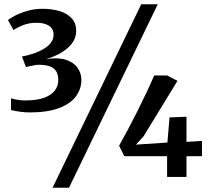

<svg xmlns="http://www.w3.org/2000/svg" viewBox="-20 -835 990 906"><path d="M120.5 -304.5Q98 -304.5 72.8 -308Q47.5 -311.5 32 -316V-371Q45.5 -367 62.5 -364Q79.5 -361 98 -361Q152.5 -361 187 -373.2Q221.5 -385.5 238.2 -407.2Q255 -429 255 -456.5Q255 -481.5 245.5 -498Q236 -514.5 213.5 -522.5Q191 -530.5 153 -529Q147.5 -528 137.2 -526Q127 -524 117 -522Q107 -520 102.5 -518.5L83.5 -568.5Q99 -571 115 -575.5Q131 -580 145.5 -585Q189.5 -601.5 211.2 -623Q233 -644.5 233 -671.5Q232.5 -691.5 222 -703.8Q211.5 -716 193.2 -721.8Q175 -727.5 151.5 -727.5Q116.5 -727.5 88.2 -716Q60 -704.5 43.5 -693.5L17.5 -740.5Q30.5 -751 55 -763.2Q79.5 -775.5 112.2 -784.5Q145 -793.5 181.5 -793.5Q226.5 -793.5 262.5 -782.2Q298.5 -771 319 -748Q339.5 -725 339.5 -689Q339.5 -656 319.2 -629.8Q299 -603.5 266.5 -585Q234 -566.5 196.5 -555.5Q252.5 -565 289.2 -553.5Q326 -542 344.8 -516.5Q363.5 -491 364 -460Q364.5 -415.5 338.2 -380.2Q312 -345 258 -324.8Q204 -304.5 120.5 -304.5ZM646.5 -815H724.5L305.5 51H228ZM768.5 0V-98H566.5L542 -147.5Q561 -181 583.8 -224Q606.5 -267 629.8 -313.2Q653 -359.5 673.2 -402.5Q693.5 -445.5 707.5 -479H768.5L817.5 -453.5L656.5 -190.5L621.5 -152.5L770 -162.5L780 -281L860 -284V-165.5L933 -170V-98H860V0Z"/></svg>

Font: Merriweather Light 18pt SemiBold
Style: Regular
Weight: 600
Version: Version 2.100